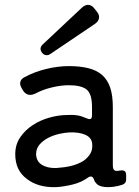

<svg xmlns="http://www.w3.org/2000/svg" viewBox="-20 -765 575 793"><path d="M154 -547Q140 -565 156 -581L319 -734Q332 -745 343 -745Q358 -745 369 -731L380 -717Q391 -704 389 -690.5Q387 -677 373 -667L188 -542Q181 -537 174 -537Q161 -537 154 -547ZM211 8Q137 10 91 -26Q43 -61 43 -128Q43 -168 63.5 -198Q84 -228 115.5 -248.5Q147 -269 185 -279.5Q223 -290 258 -290Q292 -292 315 -285L339 -276Q345 -273 350 -273Q360 -273 360 -288V-323Q360 -377 338 -395Q316 -413 264 -413Q231 -413 192.5 -403.5Q154 -394 125 -378Q113 -373 105 -373Q87 -373 75 -391L69 -402Q61 -415 64 -427Q67 -439 81 -446Q121 -468 170 -480Q219 -492 264 -492Q310 -492 344.5 -483.5Q379 -475 401.5 -455.5Q424 -436 435 -403.5Q446 -371 446 -323V-82Q446 -63 456 -60Q463 -58 479 -61Q501 -64 501 -42V-24Q501 -7 485 -2L468 3Q446 8 427 8Q395 8 381 -4Q377 -8 373.5 -12.5Q370 -17 368 -24Q364 -36 355 -36Q349 -36 344 -32Q317 -12 280.5 -3Q244 6 211 8ZM212 -71Q228 -72 246.5 -74.5Q265 -77 282.5 -82Q300 -87 316 -95.5Q332 -104 343 -117Q363 -138 361 -168Q360 -196 333 -208Q307 -220 265 -218Q246 -217 222.5 -211.5Q199 -206 178 -195Q157 -184 143 -167.5Q129 -151 129 -127Q131 -98 152 -85Q175 -70 212 -71Z"/></svg>

Font: Higure Gothic Medium
Style: Regular
Weight: 500
Designer: Yoshimichi Ohira
Foundry: Positype
Version: Version 1.000